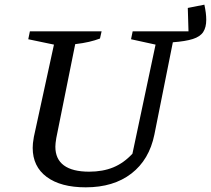

<svg xmlns="http://www.w3.org/2000/svg" viewBox="-20 -792 903 822"><path d="M347 10Q240 10 180 -34.5Q120 -79 120 -159Q120 -168 121 -179Q122 -190 125 -206L211 -601L101 -624L108 -658H415L408 -627Q387 -619 361.5 -613Q336 -607 302 -603L221 -201Q219 -189 218 -180Q217 -171 217 -164Q217 -111 253.5 -84Q290 -57 362 -57Q420 -57 465 -75.5Q510 -94 547 -134L646 -601L541 -624L548 -658H787L784 -758L855 -772Q859 -753 861 -737.5Q863 -722 863 -707Q863 -675 850 -655Q837 -635 805.5 -625Q774 -615 720 -611L641 -216Q619 -108 542.5 -49Q466 10 347 10Z"/></svg>

Font: Piazzolla Thin Medium
Style: Italic
Weight: 500
Italic angle: -11.3°
Version: Version 2.005